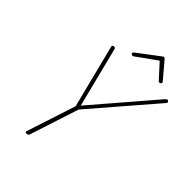

<svg xmlns="http://www.w3.org/2000/svg" viewBox="-345 -1444 1630 1630"><g transform="rotate(45 469.5 -629.0)"><path d="M278 14Q260 14 264 -1L409 -446L266 -1011Q262 -1025 267.5 -1030Q273 -1035 280 -1035Q291 -1035 294.5 -1031.5Q298 -1028 300 -1020L436 -480L901 -1022Q913 -1034 919 -1036.5Q925 -1039 933 -1031Q938 -1026 939 -1021Q940 -1016 933 -1008L447 -444L303 -1Q298 14 278 14ZM446 -1090Q439 -1090 434 -1094.5Q429 -1099 429 -1105Q429 -1109 430.5 -1111.5Q432 -1114 436 -1118L628 -1263Q634 -1268 637.5 -1270Q641 -1272 645 -1272Q649 -1272 652 -1270Q655 -1268 660 -1263L783 -1118Q785 -1116 786.5 -1112.5Q788 -1109 788 -1106Q788 -1099 782 -1094.5Q776 -1090 770 -1090Q766 -1090 763 -1091.5Q760 -1093 756 -1097L640 -1224L463 -1097Q456 -1092 453 -1091Q450 -1090 446 -1090Z"/></g></svg>

Font: Playwrite CO Thin
Style: Regular
Weight: 250
Version: Version 1.002